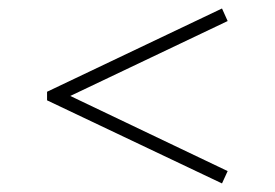

<svg xmlns="http://www.w3.org/2000/svg" viewBox="-20 -490 641 448"><path d="M89.8 -255.9 498 -62 511.2 -90.8 144 -266.1 511.2 -440.9 498 -470.2 89.8 -275.9Z"/></svg>

Font: Fin Serif Display
Style: Italic
Weight: 400
Designer: J. Blake Harris
Version: Version 1.006;FEAKit 1.0